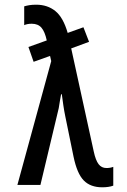

<svg xmlns="http://www.w3.org/2000/svg" viewBox="-20 -787 540 817"><path d="M415 10Q365 10 336.5 -19Q308 -48 293 -120L258 -291Q253 -315 249.5 -339Q246 -363 243 -386H240Q237 -370 234.5 -355Q232 -340 230 -327L152 0H54L198 -527L193 -549L123 -524L101 -587L179 -615Q171 -652 156.5 -669Q142 -686 115 -686Q96 -686 83 -680V-760Q93 -763 105 -765Q117 -767 134 -767Q182 -767 215.5 -740Q249 -713 268 -647L335 -671L359 -609L283 -581L379 -142Q387 -105 399.5 -88.5Q412 -72 433 -72Q449 -72 462 -77V3Q443 10 415 10Z"/></svg>

Font: Noto Sans Mono ExtraCondensed Medium
Style: Regular
Weight: 500
Width: 2
Designer: Monotype Design Team
Foundry: Monotype Imaging Inc.
Version: Version 2.014